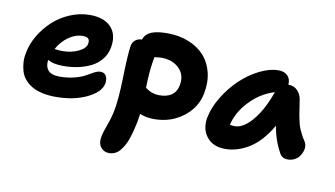

<svg xmlns="http://www.w3.org/2000/svg" viewBox="-79 -766 2045 1172"><g transform="rotate(10 943.5 -180.0)"><path d="M272 -56.2Q225.1 -56.2 187.3 -64.7Q149.4 -73.2 123.3 -88.9Q97.2 -104.5 78.6 -126.2Q60.1 -147.9 52 -174.6Q43.9 -201.2 42.2 -231.4Q40.5 -261.7 47.9 -293.9Q58.1 -347.7 89.1 -399.7Q120.1 -451.7 164.8 -492.9Q209.5 -534.2 269.3 -559.6Q329.1 -585 392.1 -585Q481 -585 524.4 -537.8Q567.9 -490.7 551.8 -408.2Q543.5 -367.2 517.6 -335.7Q491.7 -304.2 454.6 -286.1Q417.5 -268.1 374.8 -259Q332 -250 285.2 -250Q220.7 -250 188 -271Q181.6 -231.9 201.4 -207Q221.2 -182.1 273.9 -182.1Q324.7 -182.1 367.2 -193.6Q409.7 -205.1 432.1 -218.5Q454.6 -231.9 476.8 -243.4Q499 -254.9 514.2 -254.9Q541 -254.9 551.3 -235.1Q561.5 -215.3 556.2 -188Q545.4 -134.3 464.4 -95.2Q383.3 -56.2 272 -56.2ZM371.1 -451.2Q325.7 -451.2 283.4 -421.1Q241.2 -391.1 214.8 -342.8Q237.3 -338.9 266.1 -338.9Q317.4 -338.9 361.3 -359.1Q405.3 -379.4 411.1 -409.2Q415 -430.7 406 -440.9Q397 -451.2 371.1 -451.2Z M651.9 225.1Q620.1 225.1 600.3 200.2Q580.6 175.3 589.8 129.9Q595.2 103.5 612.1 58.8Q628.9 14.2 637.7 -27.8Q653.8 -108.9 656.7 -244.6Q659.7 -380.4 668.5 -441.9Q672.4 -464.4 689 -478.3Q705.6 -492.2 729.5 -492.2Q742.7 -527.8 777.8 -542.5Q813 -557.1 876.5 -557.1Q949.7 -557.1 1009 -533.4Q1068.4 -509.8 1106.7 -467.5Q1145 -425.3 1159.9 -364.5Q1174.8 -303.7 1160.6 -232.9Q1142.6 -142.6 1065.7 -84.7Q988.8 -26.9 886.7 -26.9Q838.9 -26.9 797.9 -43Q797.4 -37.6 789.6 9.8Q783.2 39.6 777.3 62.7Q771.5 85.9 762.7 112.3Q753.9 138.7 743.4 157.5Q732.9 176.3 719.7 192.4Q706.5 208.5 689.2 216.8Q671.9 225.1 651.9 225.1ZM823.7 -398.9Q807.6 -318.8 805.7 -207Q820.3 -196.8 828.1 -191.9Q835.9 -187 853.8 -181.4Q871.6 -175.8 891.6 -175.8Q990.2 -175.8 1005.9 -256.8Q1019 -321.3 977.5 -362.5Q936 -403.8 865.7 -403.8Q856 -403.8 823.7 -399.9Z M1345.2 77.1Q1268.6 77.1 1230 26.9Q1191.4 -23.4 1206.1 -96.2Q1218.8 -158.7 1258.5 -223.6Q1298.3 -288.6 1350.8 -338.6Q1403.3 -388.7 1466.1 -420.4Q1528.8 -452.1 1585 -452.1Q1620.1 -452.1 1640.6 -431.9Q1661.1 -411.6 1658.2 -376H1661.1Q1694.3 -376 1716.3 -352.3Q1738.3 -328.6 1742.2 -295.9Q1744.6 -280.3 1749.3 -250.5Q1753.9 -220.7 1756.1 -206.8Q1758.3 -192.9 1763.7 -168.9Q1769 -145 1775.1 -129.2Q1781.2 -113.3 1791.5 -93Q1801.8 -72.8 1814.9 -53.2Q1823.2 -41.5 1824.7 -24.9Q1826.2 -8.3 1820.3 8.8Q1814.5 25.9 1803.5 40.5Q1792.5 55.2 1773.9 64.7Q1755.4 74.2 1732.9 74.2Q1698.7 74.2 1683.1 46.9Q1640.6 -29.8 1627 -116.2Q1566.9 -13.2 1493.7 32Q1420.4 77.1 1345.2 77.1ZM1379.9 -69.8Q1431.2 -69.8 1487.1 -134.5Q1543 -199.2 1585 -316.9Q1499.5 -291.5 1433.3 -222.4Q1367.2 -153.3 1349.1 -73.2Q1364.7 -69.8 1379.9 -69.8Z"/></g></svg>

Font: Shantell Sans Bouncy
Style: Bold Italic
Weight: 700
Italic angle: -11.31°
Designer: Stephen Nixon, Anya Danilova, Shantell Martin
Foundry: Arrow Type
Version: Version 1.006;[9816181b4]